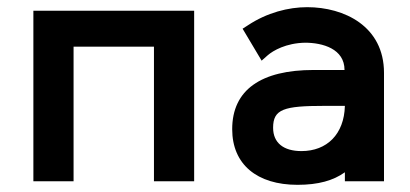

<svg xmlns="http://www.w3.org/2000/svg" viewBox="-20 -505 1142 535"><path d="M409 0H521V-475H73V0H185V-375H409Z M941 -210C939 -131 891 -84 820 -84C770 -84 741 -107 741 -149C741 -201 771 -210 884 -210ZM1050 -302C1050 -432 939 -485 836 -485C784 -485 724 -470 670 -434L656 -425L709 -336L726 -351C741 -364 777 -385 830 -386C879 -386 940 -369 940 -310H854C708 -310 627 -255 627 -145C627 -47 696 10 809 10C867 10 909 -2 941 -25V0H1050Z"/></svg>

Font: Mint Spirit No2
Style: Bold
Weight: 700
Designer: HARENDAL Hirwen
Foundry: Arkandis Digital Foundry.
Version: Version 1.004;FFEdit